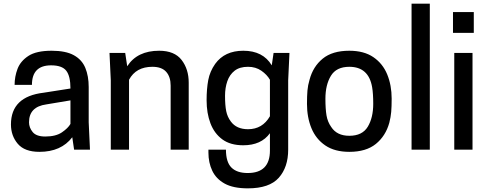

<svg xmlns="http://www.w3.org/2000/svg" viewBox="-20 -820 2676 1052"><path d="M196 12Q115 12 77.5 -32Q40 -76 40 -138Q40 -291 219 -312L366 -335Q366 -403 343 -432.5Q320 -462 260 -462Q155 -462 155 -355H60Q60 -400 76 -442.5Q92 -485 135.5 -513.5Q179 -542 263 -542Q340 -542 384.5 -517.5Q429 -493 447.5 -448Q466 -403 466 -343V-150L473 0H386L376 -68Q315 12 196 12ZM228 -72Q286 -72 319.5 -95Q353 -118 366 -141V-270L234 -248Q139 -235 139 -150Q139 -121 159 -96.5Q179 -72 228 -72Z M1014 0H915V-351Q915 -399 890.5 -426.5Q866 -454 815 -454Q725 -454 687 -383V0H587V-380L580 -530H666L677 -457Q732 -542 852 -542Q936 -542 975 -491.5Q1014 -441 1014 -367Z M1338 212Q1258 212 1211 186Q1164 160 1143 115.5Q1122 71 1122 16V0H1218Q1218 68 1248 98Q1278 128 1337 128Q1459 128 1459 5V-90Q1411 -24 1313 -24Q1242 -24 1198 -56.5Q1154 -89 1133 -144.5Q1112 -200 1112 -271Q1112 -333 1121 -381Q1130 -429 1159 -470Q1211 -542 1313 -542Q1421 -542 1469 -462L1479 -530H1566L1559 -380V0Q1559 96 1507.5 154Q1456 212 1338 212ZM1339 -112Q1418 -112 1459 -183V-383Q1443 -411 1412 -432.5Q1381 -454 1339 -454Q1293 -454 1265.5 -432.5Q1238 -411 1225.5 -375Q1213 -339 1213 -295Q1213 -243 1219.5 -211Q1226 -179 1245 -154Q1276 -112 1339 -112Z M1894 12Q1814 12 1762.5 -23Q1711 -58 1686.5 -117.5Q1662 -177 1662 -251Q1662 -294 1664.5 -323.5Q1667 -353 1676 -383Q1695 -455 1748 -498.5Q1801 -542 1894 -542Q1974 -542 2025.5 -507Q2077 -472 2101.5 -412.5Q2126 -353 2126 -279Q2126 -236 2123.5 -207Q2121 -178 2113 -147Q2093 -75 2039.5 -31.5Q1986 12 1894 12ZM1894 -76Q1965 -76 1995 -125.5Q2025 -175 2025 -251Q2025 -307 2019 -342Q2000 -454 1894 -454Q1823 -454 1793 -404.5Q1763 -355 1763 -279Q1763 -223 1769 -187.5Q1775 -152 1795 -124Q1826 -76 1894 -76Z M2335 0H2235V-800H2335Z M2569 0H2469V-530H2569ZM2576 -640H2462V-754H2576Z"/></svg>

Font: Tanohe Sans Medium
Style: Regular
Weight: 500
Designer: Village Type and Design LLC
Foundry: Cooper Hewitt Smithsonian Design Museum
Version: Version 1.00;September 29, 2021;FontCreator 13.0.0.2655 64-b